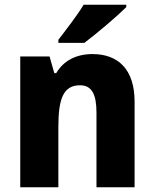

<svg xmlns="http://www.w3.org/2000/svg" viewBox="-20 -786 648 806"><path d="M510 -756V-766H331C304 -721 258 -662 225 -619V-606H334C385 -644 473 -719 510 -756ZM368 -559C301 -559 247 -532 216 -479H208L188 -549H65V0H225V-253C225 -372 246 -428 316 -428C366 -428 385 -389 385 -313V0H545V-359C545 -495 476 -559 368 -559Z"/></svg>

Font: Noto Sans Thai SemCond ExtBd
Style: Regular
Weight: 800
Width: 4
Designer: Monotype Design Team
Foundry: Monotype Imaging Inc.
Version: Version 2.002